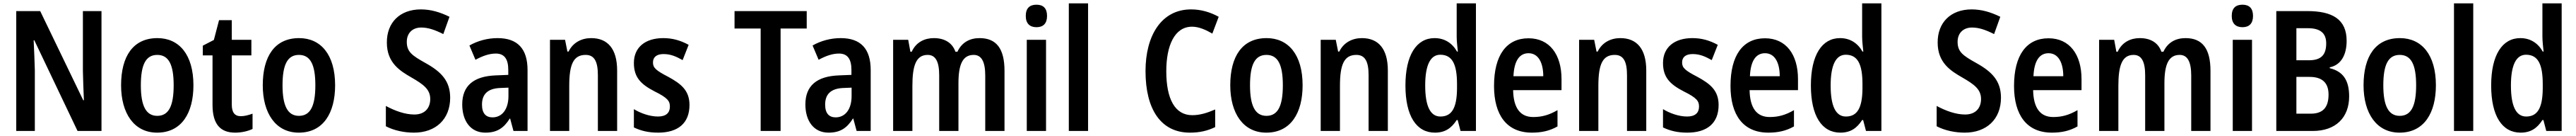

<svg xmlns="http://www.w3.org/2000/svg" viewBox="-20 -780 15383 810"><path d="M586 0V-714H475V-358C476 -305 478 -255 481 -183H477L220 -714H77V0H188V-361C186 -414 185 -467 181 -540H185L443 0Z M1135 -272C1135 -454 1050 -553 920 -553C775 -553 703 -445 703 -272C703 -106 780 10 918 10C1065 10 1135 -108 1135 -272ZM821 -272C821 -394 850 -453 919 -453C988 -453 1017 -394 1017 -272C1017 -150 988 -90 919 -90C851 -90 821 -151 821 -272Z M1418 -88C1381 -88 1364 -111 1364 -157V-450H1481V-543H1364V-660H1288L1257 -542L1191 -508V-450H1249V-155C1249 -39 1297 10 1384 10C1423 10 1461 1 1488 -12V-103C1463 -94 1440 -88 1418 -88Z M1981 -272C1981 -454 1896 -553 1766 -553C1621 -553 1549 -445 1549 -272C1549 -106 1626 10 1764 10C1911 10 1981 -108 1981 -272ZM1667 -272C1667 -394 1696 -453 1765 -453C1834 -453 1863 -394 1863 -272C1863 -150 1834 -90 1765 -90C1697 -90 1667 -151 1667 -272Z M2668 -198C2668 -297 2616 -352 2520 -405C2441 -449 2409 -471 2409 -531C2409 -581 2441 -616 2495 -616C2536 -616 2575 -603 2627 -577L2664 -680C2605 -709 2550 -724 2493 -724C2367 -724 2289 -645 2290 -526C2290 -405 2370 -357 2436 -319C2509 -277 2549 -248 2549 -190C2549 -139 2519 -98 2454 -98C2398 -98 2338 -120 2284 -149V-28C2334 -2 2395 10 2452 10C2581 10 2668 -69 2668 -198Z M2951 -553C2891 -553 2832 -537 2783 -509L2819 -424C2864 -448 2902 -461 2941 -461C2991 -461 3015 -429 3015 -364V-334L2940 -331C2809 -326 2740 -270 2740 -158C2740 -62 2788 10 2878 10C2948 10 2988 -17 3024 -74H3026L3046 0H3130V-363C3130 -490 3070 -553 2951 -553ZM2967 -256 3016 -258V-208C3016 -128 2977 -81 2921 -81C2882 -81 2858 -104 2858 -157C2858 -217 2890 -253 2967 -256Z M3510 -553C3454 -553 3402 -528 3375 -473H3368L3354 -543H3264V0H3379V-268C3379 -397 3404 -453 3477 -453C3530 -453 3550 -412 3550 -332V0H3665V-360C3665 -490 3608 -553 3510 -553Z M4097 -155C4097 -243 4044 -282 3971 -322C3895 -361 3879 -377 3879 -408C3879 -440 3901 -458 3942 -458C3986 -458 4018 -443 4056 -422L4092 -513C4042 -540 3995 -553 3940 -553C3833 -553 3765 -498 3765 -405C3765 -319 3807 -278 3888 -236C3970 -196 3980 -176 3980 -145C3980 -108 3957 -86 3909 -86C3859 -86 3804 -106 3765 -130V-21C3807 -1 3851 10 3910 10C4027 10 4097 -45 4097 -155Z M4641 0V-610H4797V-714H4366V-610H4522V0Z M5000 -553C4940 -553 4881 -537 4832 -509L4868 -424C4913 -448 4951 -461 4990 -461C5040 -461 5064 -429 5064 -364V-334L4989 -331C4858 -326 4789 -270 4789 -158C4789 -62 4837 10 4927 10C4997 10 5037 -17 5073 -74H5075L5095 0H5179V-363C5179 -490 5119 -553 5000 -553ZM5016 -256 5065 -258V-208C5065 -128 5026 -81 4970 -81C4931 -81 4907 -104 4907 -157C4907 -217 4939 -253 5016 -256Z M5829 -553C5771 -553 5723 -528 5697 -472H5685C5667 -523 5623 -553 5556 -553C5501 -553 5450 -529 5424 -472H5416L5403 -543H5313V0H5428V-268C5428 -385 5448 -453 5519 -453C5566 -453 5588 -414 5588 -332V0H5703V-284C5703 -396 5728 -453 5794 -453C5841 -453 5863 -412 5863 -330V0H5978V-358C5978 -491 5929 -553 5829 -553Z M6169 -752C6128 -752 6105 -731 6105 -685C6105 -640 6129 -618 6169 -618C6209 -618 6232 -640 6232 -685C6232 -730 6210 -752 6169 -752ZM6226 -543H6111V0H6226Z M6477 0V-760H6362V0Z M7098 -621C7138 -621 7179 -603 7219 -580L7257 -680C7206 -708 7151 -724 7092 -724C6915 -724 6820 -568 6820 -357C6820 -127 6913 10 7085 10C7144 10 7190 -1 7236 -23V-128C7187 -107 7145 -94 7099 -94C6996 -94 6944 -190 6944 -356C6944 -508 6993 -621 7098 -621Z M7758 -272C7758 -454 7673 -553 7543 -553C7398 -553 7326 -445 7326 -272C7326 -106 7403 10 7541 10C7688 10 7758 -108 7758 -272ZM7444 -272C7444 -394 7473 -453 7542 -453C7611 -453 7640 -394 7640 -272C7640 -150 7611 -90 7542 -90C7474 -90 7444 -151 7444 -272Z M8112 -553C8056 -553 8004 -528 7977 -473H7970L7956 -543H7866V0H7981V-268C7981 -397 8006 -453 8079 -453C8132 -453 8152 -412 8152 -332V0H8267V-360C8267 -490 8210 -553 8112 -553Z M8548 10C8609 10 8647 -17 8678 -65H8684L8701 0H8793V-760H8678V-562C8678 -534 8682 -504 8685 -473H8680C8651 -524 8605 -553 8546 -553C8438 -553 8372 -452 8372 -271C8372 -90 8437 10 8548 10ZM8581 -86C8520 -86 8490 -149 8490 -271C8490 -390 8520 -454 8580 -454C8652 -454 8680 -397 8680 -279V-252C8679 -139 8650 -86 8581 -86Z M9107 -552C8976 -552 8901 -452 8901 -268C8901 -96 8976 10 9127 10C9186 10 9234 -1 9280 -27V-124C9230 -95 9187 -83 9135 -83C9058 -83 9017 -136 9015 -243H9304V-309C9304 -455 9233 -552 9107 -552ZM9107 -463C9166 -463 9195 -406 9195 -326H9017C9021 -421 9055 -463 9107 -463Z M9655 -553C9599 -553 9547 -528 9520 -473H9513L9499 -543H9409V0H9524V-268C9524 -397 9549 -453 9622 -453C9675 -453 9695 -412 9695 -332V0H9810V-360C9810 -490 9753 -553 9655 -553Z M10242 -155C10242 -243 10189 -282 10116 -322C10040 -361 10024 -377 10024 -408C10024 -440 10046 -458 10087 -458C10131 -458 10163 -443 10201 -422L10237 -513C10187 -540 10140 -553 10085 -553C9978 -553 9910 -498 9910 -405C9910 -319 9952 -278 10033 -236C10115 -196 10125 -176 10125 -145C10125 -108 10102 -86 10054 -86C10004 -86 9949 -106 9910 -130V-21C9952 -1 9996 10 10055 10C10172 10 10242 -45 10242 -155Z M10519 -552C10388 -552 10313 -452 10313 -268C10313 -96 10388 10 10539 10C10598 10 10646 -1 10692 -27V-124C10642 -95 10599 -83 10547 -83C10470 -83 10429 -136 10427 -243H10716V-309C10716 -455 10645 -552 10519 -552ZM10519 -463C10578 -463 10607 -406 10607 -326H10429C10433 -421 10467 -463 10519 -463Z M10969 10C11030 10 11068 -17 11099 -65H11105L11122 0H11214V-760H11099V-562C11099 -534 11103 -504 11106 -473H11101C11072 -524 11026 -553 10967 -553C10859 -553 10793 -452 10793 -271C10793 -90 10858 10 10969 10ZM11002 -86C10941 -86 10911 -149 10911 -271C10911 -390 10941 -454 11001 -454C11073 -454 11101 -397 11101 -279V-252C11100 -139 11071 -86 11002 -86Z M11928 -198C11928 -297 11876 -352 11780 -405C11701 -449 11669 -471 11669 -531C11669 -581 11701 -616 11755 -616C11796 -616 11835 -603 11887 -577L11924 -680C11865 -709 11810 -724 11753 -724C11627 -724 11549 -645 11550 -526C11550 -405 11630 -357 11696 -319C11769 -277 11809 -248 11809 -190C11809 -139 11779 -98 11714 -98C11658 -98 11598 -120 11544 -149V-28C11594 -2 11655 10 11712 10C11841 10 11928 -69 11928 -198Z M12212 -552C12081 -552 12006 -452 12006 -268C12006 -96 12081 10 12232 10C12291 10 12339 -1 12385 -27V-124C12335 -95 12292 -83 12240 -83C12163 -83 12122 -136 12120 -243H12409V-309C12409 -455 12338 -552 12212 -552ZM12212 -463C12271 -463 12300 -406 12300 -326H12122C12126 -421 12160 -463 12212 -463Z M13030 -553C12972 -553 12924 -528 12898 -472H12886C12868 -523 12824 -553 12757 -553C12702 -553 12651 -529 12625 -472H12617L12604 -543H12514V0H12629V-268C12629 -385 12649 -453 12720 -453C12767 -453 12789 -414 12789 -332V0H12904V-284C12904 -396 12929 -453 12995 -453C13042 -453 13064 -412 13064 -330V0H13179V-358C13179 -491 13130 -553 13030 -553Z M13370 -752C13329 -752 13306 -731 13306 -685C13306 -640 13330 -618 13370 -618C13410 -618 13433 -640 13433 -685C13433 -730 13411 -752 13370 -752ZM13427 -543H13312V0H13427Z M13757 -714H13572V0H13790C13926 0 14007 -79 14007 -206C14007 -304 13969 -355 13891 -374V-379C13960 -393 13992 -455 13992 -537C13992 -665 13907 -714 13757 -714ZM13766 -421H13692V-612H13761C13834 -612 13870 -583 13870 -522C13870 -453 13840 -421 13766 -421ZM13692 -322H13771C13848 -322 13884 -285 13884 -217C13884 -142 13852 -103 13778 -103H13692Z M14525 -272C14525 -454 14440 -553 14310 -553C14165 -553 14093 -445 14093 -272C14093 -106 14170 10 14308 10C14455 10 14525 -108 14525 -272ZM14211 -272C14211 -394 14240 -453 14309 -453C14378 -453 14407 -394 14407 -272C14407 -150 14378 -90 14309 -90C14241 -90 14211 -151 14211 -272Z M14748 0V-760H14633V0Z M15031 10C15092 10 15130 -17 15161 -65H15167L15184 0H15276V-760H15161V-562C15161 -534 15165 -504 15168 -473H15163C15134 -524 15088 -553 15029 -553C14921 -553 14855 -452 14855 -271C14855 -90 14920 10 15031 10ZM15064 -86C15003 -86 14973 -149 14973 -271C14973 -390 15003 -454 15063 -454C15135 -454 15163 -397 15163 -279V-252C15162 -139 15133 -86 15064 -86Z"/></svg>

Font: Noto Sans Tamil Condensed SemiBold
Style: Regular
Weight: 600
Width: 3
Designer: Jelle Bosma - Monotype Design Team
Foundry: Monotype Imaging Inc.
Version: Version 2.004